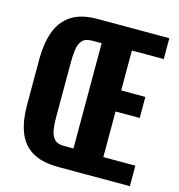

<svg xmlns="http://www.w3.org/2000/svg" viewBox="-117 -911 945 1013"><g transform="rotate(15 355.5 -404.0)"><path d="M294 0Q202 0 148.5 -33Q95 -66 72 -127Q49 -188 49 -271V-526Q49 -608 71.5 -672Q94 -736 147 -772Q200 -808 290 -808H683V-694H509V-476H641V-361H509V-112H684V0ZM294 -115H345V-690H294Q255 -690 238.5 -670Q222 -650 218 -617Q214 -584 214 -546V-247Q214 -211 219 -181Q224 -151 240.5 -133Q257 -115 294 -115Z"/></g></svg>

Font: Oswald SemiBold
Style: Regular
Weight: 600
Designer: Vernon Adams
Foundry: Vernon Adams
Version: Version 4.103;gftools[0.9.33.dev8+g029e19f]